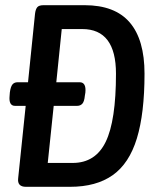

<svg xmlns="http://www.w3.org/2000/svg" viewBox="-20 -720 600 740"><path d="M80 0Q46 0 50 -33L79 -312H38Q13 -312 17 -351L18 -364Q21 -386 28 -394.5Q35 -403 48 -403H88L115 -667Q117 -684 123.5 -692Q130 -700 148 -700H306Q423 -700 480 -633.5Q537 -567 537 -436Q537 -283 507.5 -186.5Q478 -90 414.5 -45Q351 0 250 0ZM164 -92H260Q348 -92 387.5 -173.5Q427 -255 427 -436Q427 -608 297 -608H218L197 -403H287Q313 -403 309 -363L307 -351Q305 -329 297.5 -320.5Q290 -312 277 -312H187Z"/></svg>

Font: Asap Condensed Condensed Medium
Style: Italic
Weight: 500
Width: 3
Italic angle: -6°
Designer: Pablo Cosgaya
Foundry: Omnibus-Type
Version: Version 3.001; ttfautohint (v1.8.4.7-5d5b)